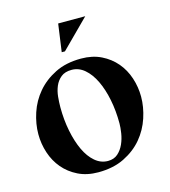

<svg xmlns="http://www.w3.org/2000/svg" viewBox="-105 -766 766 863"><g transform="rotate(-15 278.5 -334.5)"><path d="M227 -552 245 -681H371L242 -552ZM520 -267Q520 -219 503.5 -169Q487 -119 453.5 -79Q420 -39 368.5 -13.5Q317 12 247 12Q194 12 153.5 -8Q113 -28 85.5 -60.5Q58 -93 44 -135.5Q30 -178 30 -223Q30 -271 46.5 -321Q63 -371 97 -411Q131 -451 182 -476.5Q233 -502 303 -502Q356 -502 396.5 -482Q437 -462 464.5 -429.5Q492 -397 506 -354.5Q520 -312 520 -267ZM249 -464Q218 -464 199.5 -449Q181 -434 171.5 -411.5Q162 -389 159.5 -363Q157 -337 157 -314Q157 -256 167.5 -203.5Q178 -151 196.5 -111.5Q215 -72 242 -49Q269 -26 302 -26Q330 -26 348 -42Q366 -58 376.5 -81.5Q387 -105 391 -131Q395 -157 395 -176Q395 -235 384.5 -287Q374 -339 355 -378.5Q336 -418 309 -441Q282 -464 249 -464Z"/></g></svg>

Font: Bluu Next Cyrillic
Style: Bold
Weight: 700
Designer: Igor Stepanchenko
Foundry: Igor Stepanchenko
Version: Version 1.000